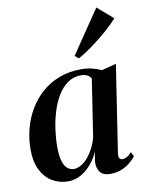

<svg xmlns="http://www.w3.org/2000/svg" viewBox="-91 -877 720 951"><g transform="rotate(-10 269.5 -401.0)"><path d="M441 -86Q438 -65.5 443.2 -58Q448.5 -50.5 459 -50.5Q468.5 -50.5 480.2 -56.8Q492 -63 504.5 -77.5L516 -55Q506 -41.5 487.8 -26Q469.5 -10.5 444 0.2Q418.5 11 386.5 11Q349.5 11 334 -10.8Q318.5 -32.5 322 -65L329 -111.5Q317.5 -81.5 294.5 -53.5Q271.5 -25.5 241 -7.2Q210.5 11 174.5 11Q130.5 11 94.8 -10.5Q59 -32 38.2 -73.5Q17.5 -115 17.5 -175.5Q17.5 -229 30.8 -280Q44 -331 70 -375.2Q96 -419.5 134 -453Q172 -486.5 222 -505.8Q272 -525 333 -525Q362.5 -525 387.8 -518.8Q413 -512.5 434 -502.5L507.5 -521.5ZM377.5 -470.5Q372.5 -480.5 360 -488Q347.5 -495.5 328 -495.5Q289.5 -495.5 260.2 -475Q231 -454.5 210 -420Q189 -385.5 175.8 -342.5Q162.5 -299.5 156.2 -254Q150 -208.5 150 -166.5Q150 -121 158.2 -94.2Q166.5 -67.5 180.8 -56Q195 -44.5 213 -44.5Q230.5 -44.5 248.5 -54.8Q266.5 -65 282.8 -83.8Q299 -102.5 312.2 -127.5Q325.5 -152.5 333 -181ZM313 -595.5 460.5 -813 539 -745Q526 -730 507.5 -712.2Q489 -694.5 466.8 -675.8Q444.5 -657 421 -639.2Q397.5 -621.5 374.5 -606Q351.5 -590.5 331.5 -579.5Z"/></g></svg>

Font: Merriweather 120pt SemiBold
Style: Italic
Weight: 600
Italic angle: -7.8°
Version: Version 2.101